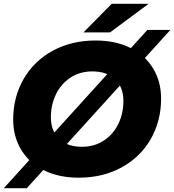

<svg xmlns="http://www.w3.org/2000/svg" viewBox="-24 -929 924 1019"><path d="M46 -294Q46 -414 101.5 -510Q157 -606 256.5 -660Q356 -714 483 -714Q589 -714 667.5 -675Q746 -636 788.5 -566Q831 -496 831 -406Q831 -286 775.5 -190Q720 -94 620.5 -40Q521 14 394 14Q288 14 209.5 -25Q131 -64 88.5 -134Q46 -204 46 -294ZM631 -394Q631 -465 587.5 -507.5Q544 -550 466 -550Q400 -550 350 -517Q300 -484 273 -428.5Q246 -373 246 -306Q246 -235 289.5 -192.5Q333 -150 411 -150Q477 -150 527 -183Q577 -216 604 -271.5Q631 -327 631 -394ZM758 -770H880L118 70H-4ZM569 -909H765L560 -757H419Z"/></svg>

Font: Montserrat Alternates ExtraBold
Style: Italic
Weight: 800
Italic angle: -11.3°
Designer: Julieta Ulanovsky
Foundry: Julieta Ulanovsky
Version: Version 7.200